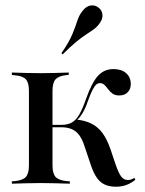

<svg xmlns="http://www.w3.org/2000/svg" viewBox="-20 -685 539 716"><path d="M87.9 -207.3V-346Q87.9 -376.6 76.6 -389.1Q65.3 -401.6 37.1 -404L24.2 -405.6V-414.5Q54 -413.7 79 -412.9Q104 -412.1 132.3 -412.1Q158.9 -412.1 183.1 -412.9Q207.3 -413.7 236.3 -414.5V-405.6L225.8 -404.8Q198.4 -401.6 187.1 -389.1Q175.8 -376.6 175.8 -346V-207.3ZM132.3 -2.4Q104 -2.4 79 -1.6Q54 -0.8 24.2 0V-8.9L37.1 -9.7Q65.3 -12.9 76.6 -25.4Q87.9 -37.9 87.9 -68.5V-207.3H175.8V-68.5Q175.8 -37.9 187.1 -25.4Q198.4 -12.9 227.4 -9.7L240.3 -8.9V0Q210.5 -0.8 185.1 -1.6Q159.7 -2.4 132.3 -2.4ZM412.1 11.3Q387.9 11.3 370.6 3.2Q353.2 -4.8 341.1 -22.2Q329 -39.5 319.4 -67.7L295.2 -139.5Q287.1 -165.3 275.4 -181Q263.7 -196.8 247.2 -203.6Q230.6 -210.5 207.3 -210.5H169.4V-219.4H209.7Q232.3 -219.4 248 -228.2Q263.7 -237.1 275.8 -258.1Q287.9 -279 300.8 -316.1Q321.8 -375.8 344.8 -401.6Q367.7 -427.4 403.2 -427.4Q433.1 -427.4 450.4 -412.1Q467.7 -396.8 467.7 -371.8Q467.7 -352.4 456 -340.7Q444.4 -329 425 -329Q408.9 -329 399.6 -335.9Q390.3 -342.7 383.5 -352Q376.6 -361.3 369.8 -368.1Q362.9 -375 352.4 -375Q345.2 -375 338.7 -369.4Q332.3 -363.7 325 -349.6Q317.7 -335.5 308.1 -308.9Q298.4 -280.6 287.5 -262.5Q276.6 -244.4 262.1 -233.1L261.3 -239.5Q296.8 -236.3 321.4 -223.8Q346 -211.3 362.9 -187.9Q379.8 -164.5 392.7 -126.6L411.3 -71Q422.6 -38.7 432.3 -26.2Q441.9 -13.7 457.3 -13.7Q468.5 -13.7 481.5 -21.8L484.7 -14.5Q468.5 -1.6 451.2 4.8Q433.9 11.3 412.1 11.3ZM213.7 -482.3 208.9 -486.3Q238.7 -529.8 250.4 -558.9Q262.1 -587.9 268.5 -608.1Q275 -628.2 287.9 -644.4Q301.6 -662.1 318.1 -664.5Q334.7 -666.9 347.6 -656.5Q360.5 -646.8 362.1 -630.2Q363.7 -613.7 350 -596Q340.3 -583.1 328.2 -574.6Q316.1 -566.1 300 -555.6Q283.9 -545.2 262.9 -527.8Q241.9 -510.5 213.7 -482.3Z"/></svg>

Font: Playfair 144pt SemiCondensed Medium
Style: Regular
Weight: 500
Width: 4
Designer: Claus Eggers Sørensen
Foundry: Claus Eggers Sørensen
Version: Version 2.203